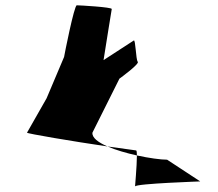

<svg xmlns="http://www.w3.org/2000/svg" viewBox="-20 -723 823 725"><path d="M82 -222C79 -219 256 -189 386 -170C351 -185 327 -203 329 -222L431 -426C438 -431 509 -483 500 -490C493 -498 492 -576 485 -570L371 -496C378 -542 402 -689 402 -689C403 -696 281 -703 270 -703C260 -703 223 -515 222 -508L156 -352ZM386 -170C418 -156 457 -145 497 -136C497 -147 496 -155 494 -155C494 -155 449 -161 386 -170ZM497 -136C497 -97 489 -10 490 -19C492 -30 744 -38 736 -38L611 -120C587 -120 543 -126 497 -136Z"/></svg>

Font: Ampere
Style: ExtIta
Weight: 400
Version: Version 1